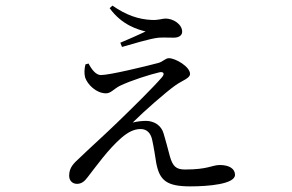

<svg xmlns="http://www.w3.org/2000/svg" viewBox="-20 -612 1040 683"><path d="M295 -386 284 -383C280 -367 279 -351 283 -336C291 -312 322 -280 357 -280C374 -280 383 -294 405 -306C446 -326 514 -347 544 -354C561 -359 568 -351 556 -337C525 -301 453 -230 396 -175C358 -138 296 -82 264 -51C242 -31 226 -16 226 13C226 31 238 42 254 42C270 42 281 33 292 18C321 -19 364 -80 411 -121C434 -141 456 -153 480 -153C504 -153 516 -137 521 -116C527 -89 532 -57 536 -31C548 30 573 51 657 51C721 51 816 43 816 10C816 -12 795 -25 762 -25C734 -25 721 -9 638 -9C606 -9 594 -21 584 -57C578 -81 569 -113 562 -137C554 -166 528 -182 499 -182C485 -182 467 -180 452 -176C494 -218 570 -284 602 -307C628 -326 656 -333 656 -349C656 -375 604 -405 581 -405C568 -405 561 -393 543 -388C498 -376 370 -345 339 -345C322 -345 307 -363 295 -386ZM370 -583C414 -522 471 -507 498 -500C475 -489 439 -473 408 -460L414 -445C447 -454 513 -475 545 -478C565 -479 580 -478 598 -478C619 -478 628 -488 628 -499C628 -526 596 -546 569 -546C557 -546 545 -540 520 -541C473 -543 429 -558 380 -592Z"/></svg>

Font: Source Han Serif KR
Style: Regular
Weight: 400
Designer: Ryoko NISHIZUKA 西塚涼子 (kana & ideographs); Frank Grießhammer (Latin, Greek & Cyrillic); Wenlong ZHANG 张文龙 (bopomofo); San
Foundry: Adobe
Version: Version 2.001;hotconv 1.1.0;makeotfexe 2.6.0